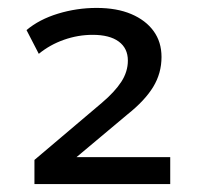

<svg xmlns="http://www.w3.org/2000/svg" viewBox="-20 -729 503 485"><path d="M67 -264V-325L237 -469Q270 -497 286.5 -522.5Q303 -548 303 -576Q303 -607 280 -624Q257 -641 214 -641Q177 -641 141.5 -628.5Q106 -616 78 -593L47 -653Q79 -680 126.5 -694.5Q174 -709 224 -709Q275 -709 311.5 -693.5Q348 -678 368 -650.5Q388 -623 388 -585Q388 -544 367 -509.5Q346 -475 302 -440L166 -326V-332H410V-264Z"/></svg>

Font: Nunito Sans 10pt SemiExpanded Medium
Style: Regular
Weight: 500
Width: 6
Designer: Vernon Adams
Foundry: Vernon Adams
Version: Version 3.101;gftools[0.9.27]